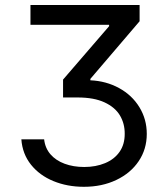

<svg xmlns="http://www.w3.org/2000/svg" viewBox="-20 -550 659 757"><path d="M312.2 108.4Q357.7 108.4 394.3 93.2Q430.9 78 451.5 48.5Q472 19 471.7 -22.8Q472 -62.5 452.9 -94.8Q433.7 -127.1 392.1 -146.4Q350.5 -165.7 286.6 -165.7H228.6V-236.2L410.2 -446.8V-452.3H100.1V-530.4H530.4V-466.2L336.3 -239V-233.4Q398.5 -230.7 449.6 -202.7Q500.7 -174.7 529.7 -127.2Q558.7 -79.8 558.7 -22.1Q558.7 38 526.9 85.3Q495.2 132.6 438.7 159.5Q382.3 186.5 310.8 186.5Q245.2 186.5 190.6 164Q136 141.6 102.2 99.3Q68.4 57 64.2 -0.7H154Q157.8 33.8 179 58.4Q200.3 82.9 234.8 95.6Q269.3 108.4 312.2 108.4Z"/></svg>

Font: Pretendard Variable
Style: Regular
Weight: 400
Designer: Base glyphs from Inter by Rasmus Andersson; Hangul glyphs from Noto Sans CJK(Source Han Sans) by Jang Soo-young and Kang
Foundry: Kil Hyung-jin
Version: Version 1.100;FEAKit 1.0